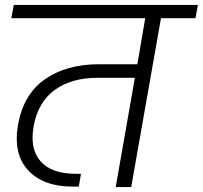

<svg xmlns="http://www.w3.org/2000/svg" viewBox="-20 -760 824 780"><path d="M26 -686 36 -740H784L774 -686H634L513 0H450L528 -444H376Q271 -444 203 -395Q135 -346 117 -249Q100 -156 144.5 -105Q189 -54 287 -54H309L300 -2H274Q157 -2 95 -67.5Q33 -133 53 -252Q75 -377 162.5 -438Q250 -499 382 -499H538L570 -686Z"/></svg>

Font: Poppins Light
Style: Italic
Weight: 300
Italic angle: -10°
Designer: Ninad Kale (Devanagari), Jonny Pinhorn (Latin)
Foundry: Indian Type Foundry
Version: Version 3.200;PS 1.000;hotconv 16.6.54;makeotf.lib2.5.65590